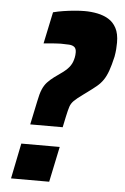

<svg xmlns="http://www.w3.org/2000/svg" viewBox="-51 -734 502 772"><g transform="rotate(5 200.0 -348.0)"><path d="M81 -223 101 -318Q107 -349 114.5 -366.5Q122 -384 133 -396Q144 -408 160 -420L174 -430Q186 -438 195.5 -445.5Q205 -453 211.5 -459.5Q218 -466 223 -473.5Q228 -481 231 -489Q234 -497 236 -506.5Q238 -516 238 -527Q238 -542 230.5 -548.5Q223 -555 209 -556Q195 -557 176 -557Q170 -557 162.5 -556.5Q155 -556 146 -555.5Q137 -555 127 -554Q117 -553 106 -552L133 -680Q152 -685 174.5 -688.5Q197 -692 219.5 -694Q242 -696 260 -696Q286 -696 311 -691Q336 -686 356 -674Q376 -662 388 -639.5Q400 -617 400 -581Q400 -568 399 -554.5Q398 -541 395 -524Q387 -489 379 -466.5Q371 -444 360.5 -428.5Q350 -413 335 -400.5Q320 -388 298 -372L283 -361Q258 -343 247 -332Q236 -321 231.5 -307.5Q227 -294 221 -266L212 -223ZM23 0 52 -143H207L177 0Z"/></g></svg>

Font: Saira Condensed Black
Style: Italic
Weight: 900
Width: 3
Italic angle: -12°
Designer: Hector Gatti with collaboration of the Omnibus-Type team
Foundry: Omnibus-Type
Version: Version 1.101